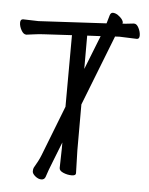

<svg xmlns="http://www.w3.org/2000/svg" viewBox="-55 -796 687 884"><g transform="rotate(5 288.5 -354.5)"><path d="M322 -482 384 -639 322 -636ZM450 -643Q450 -641 449 -640L323 -318V-106L326 0Q326 11 306.5 11Q287 11 268 3Q249 -5 249 -18L251 -107V-136L216 -47Q197 0 188 29Q183 42 169 42Q155 42 141 30.5Q127 19 127 8Q127 -3 130 -9Q150 -42 161 -70L251 -301L252 -632L126 -625Q101 -624 77.5 -620.5Q54 -617 43 -616H42Q29 -616 19 -634Q9 -652 9 -668.5Q9 -685 22 -685L93 -683L406 -700Q412 -720 417 -738Q421 -751 431 -751Q441 -751 453 -744Q480 -725 480 -709Q480 -708 479 -705Q486 -705 494 -706Q518 -708 530 -710H533Q545 -710 554 -692Q563 -674 563 -657.5Q563 -641 551 -641L471 -644Z"/></g></svg>

Font: ToneOZ-Pinyin-WenKai-Regular
Style: Regular
Weight: 400
Designer: Fontworks Inc.
Foundry: ToneOZ
Version: Version 0.240331